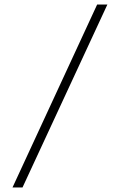

<svg xmlns="http://www.w3.org/2000/svg" viewBox="-20 -720 527 844"><path d="M452 -700 79 104H35L407 -700Z"/></svg>

Font: Kulim Park ExtraLight
Style: Regular
Weight: 275
Designer: Noponies / Dale Sattler
Foundry: Noponies
Version: Version 1.000; ttfautohint (v1.8.3)